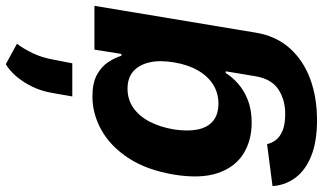

<svg xmlns="http://www.w3.org/2000/svg" viewBox="-261 -645 1105 657"><g transform="rotate(-90 291.5 -316.5)"><path d="M209 215.8Q135.3 215.8 85.9 195.8Q36.6 175.8 11.2 141.1Q-14.2 106.4 -16.6 63.5L127 44.9Q130.4 61.5 141.6 75.7Q152.8 89.8 174.1 98.4Q195.3 106.9 229 106.9Q278.3 107.4 314.5 83.3Q350.6 59.1 359.4 3.4L376 -96.7H370.1Q356.4 -74.2 333 -53.7Q309.6 -33.2 276.6 -20.5Q243.7 -7.8 200.2 -7.8Q138.7 -7.8 93 -36.6Q47.4 -65.4 27.6 -124.3Q7.8 -183.1 22.5 -273.4Q38.1 -366.7 78.6 -428.7Q119.1 -490.7 174.6 -521.7Q230 -552.7 290 -552.7Q335.9 -552.7 364 -537.4Q392.1 -522 407.2 -499Q422.4 -476.1 429.2 -453.6H435.5L450.2 -545.9H600.1L508.3 5.9Q497.1 75.2 455.3 122.1Q413.6 168.9 350.1 192.4Q286.6 215.8 209 215.8ZM265.6 -121.6Q301.8 -121.6 330.6 -139.6Q359.4 -157.7 379.2 -192.1Q398.9 -226.6 406.7 -274.4Q414.6 -322.3 406.5 -357.7Q398.4 -393.1 376 -412.8Q353.5 -432.6 316.4 -432.6Q279.3 -432.6 250.5 -412.4Q221.7 -392.1 203.4 -356.4Q185.1 -320.8 177.2 -274.4Q169.9 -227.5 176.8 -193.1Q183.6 -158.7 205.8 -140.1Q228 -121.6 265.6 -121.6ZM290 -621.6 301.8 -689.5Q308.1 -726.6 323 -757.6Q337.9 -788.6 357.9 -812.3Q377.9 -835.9 400.4 -849.1L470.2 -811Q454.1 -790 438.2 -757.3Q422.4 -724.6 415.5 -683.6L403.3 -621.6Z"/></g></svg>

Font: Inter Tight
Style: Bold Italic
Weight: 700
Italic angle: -9.39999°
Designer: Rasmus Andersson
Foundry: rsms
Version: Version 3.004